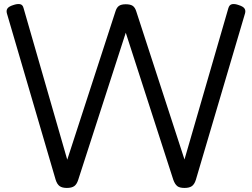

<svg xmlns="http://www.w3.org/2000/svg" viewBox="-20 -911 1240 945"><path d="M309 14Q286 14 273.5 5Q261 -4 254 -26L14 -845Q10 -859 16.5 -869Q23 -879 45 -886Q65 -893 78.5 -890.5Q92 -888 96 -871L311 -125L548 -854Q554 -874 565.5 -882Q577 -890 599 -890Q622 -890 633.5 -882Q645 -874 651 -854L888 -126L1104 -871Q1109 -888 1122.5 -890.5Q1136 -893 1155 -886Q1177 -879 1183.5 -869Q1190 -859 1186 -845L944 -26Q937 -4 924.5 5Q912 14 888 14Q864 14 852.5 5Q841 -4 833 -26L599 -750L365 -26Q358 -4 345.5 5Q333 14 309 14Z"/></svg>

Font: Playwrite GB J
Style: Regular
Weight: 400
Designer: Veronika Burian, José Scaglione
Foundry: TypeTogether
Version: Version 1.002